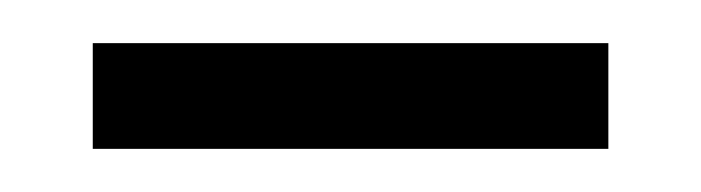

<svg xmlns="http://www.w3.org/2000/svg" viewBox="-20 -317 325 89"><path d="M23 -248V-297H262V-248Z"/></svg>

Font: Noto Serif Armenian SemiCondensed Light
Style: Regular
Weight: 300
Width: 4
Designer: Monotype Design Team
Foundry: Monotype Imaging Inc.
Version: Version 2.008; ttfautohint (v1.8.4.7-5d5b)